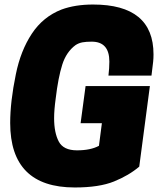

<svg xmlns="http://www.w3.org/2000/svg" viewBox="-20 -814 720 848"><path d="M310 14Q25 14 25 -271Q25 -365 50 -486Q71 -590 120.5 -665Q170 -740 252 -772Q312 -794 391 -794Q658 -794 658 -574Q658 -556 656.5 -542Q655 -528 653 -513Q651 -498 649 -480H459Q463 -514 463 -542Q463 -630 385 -630Q360 -630 344 -627Q328 -624 314 -615Q273 -585 255 -528.5Q237 -472 226 -379Q219 -328 219 -292Q219 -228 239.5 -189Q260 -150 320 -150Q380 -150 417 -170L430 -270H336L358 -434H642L595 -78Q549 -39 483.5 -12.5Q418 14 310 14Z"/></svg>

Font: Tanohe Sans ExtraBold
Style: Italic
Weight: 800
Designer: Village Type and Design LLC & Cristiano Sobral
Foundry: Cooper Hewitt Smithsonian Design Museum
Version: Version 1.00;September 29, 2021;FontCreator 13.0.0.2655 64-b